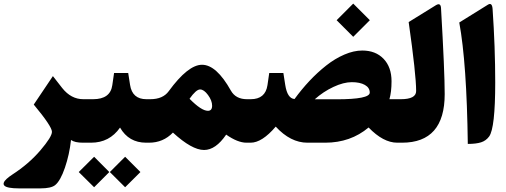

<svg xmlns="http://www.w3.org/2000/svg" viewBox="-46 -793 2813 1067"><path d="M348.6 -15.1Q339.8 65.9 314.7 139.2Q289.6 212.4 260.3 235.8Q237.8 253.9 178.2 253.9H59.1Q26.4 253.9 6.1 250Q-14.2 246.1 -21.2 239Q-28.3 231.9 -24.9 222.2Q-21.5 212.4 -9.3 201.2Q2.9 189.9 22.9 176.8Q114.3 117.7 178.5 42.5Q242.7 -32.7 242.7 -60.5Q242.7 -90.3 141.6 -211.9L248 -370.1Q271 -339.8 299.8 -303.7Q349.1 -241.7 417 -241.7H420.9Q433.1 -241.7 433.1 -147.9V-83.5Q433.1 0 420.9 0H415Q369.6 0 348.6 -15.1Z M649.9 78.6 733.9 162.6Q734.4 163.1 733.9 163.6L649.9 247.1Q649.4 247.6 648.9 247.1L564.9 163.6Q564.5 163.1 564.9 162.6L648.9 78.6Q649.4 78.1 649.9 78.6ZM477.5 78.6 561 162.6Q561.5 163.1 561 163.6L477.5 247.1Q477.1 247.6 476.6 247.1L392.1 163.6Q391.6 163.1 392.1 162.6L476.6 78.6Q477.1 78.1 477.5 78.6ZM416 -241.7H471.2Q567.4 -241.7 578.1 -319.8L587.9 -387.2H666.5L676.8 -321.3Q689 -241.7 767.6 -241.7H776.4Q788.6 -241.7 788.6 -147.9V-83.5Q788.6 0 776.4 0H766.1Q669.4 0 621.1 -84Q562.5 0 460 0H416Q389.2 0 389.2 -83.5V-147.9Q389.2 -241.7 416 -241.7Z M1007.3 -244.1Q1073.2 -177.2 1109.4 -177.2Q1132.8 -177.2 1132.8 -205.6Q1132.8 -233.9 1110.1 -264.9Q1087.4 -295.9 1065.9 -295.9Q1043.9 -295.9 1007.3 -244.1ZM771.5 -241.7H789.1Q859.4 -241.7 891.6 -286.1Q999 -433.1 1076.7 -433.1Q1156.7 -433.1 1237.3 -289.1Q1264.2 -241.7 1326.7 -241.7H1335.4Q1347.7 -241.7 1347.7 -147.9V-83.5Q1347.7 0 1335.4 0H1323.7Q1274.9 0 1210.9 -44.9Q1152.8 40.5 1087.9 40.5Q1020.5 40.5 915 -56.2Q860.8 0 782.2 0H771.5Q744.6 0 744.6 -83.5V-147.9Q744.6 -241.7 771.5 -241.7Z M1917.5 -772.5 2008.8 -681.2Q2009.3 -680.7 2008.8 -680.2L1917.5 -588.9Q1917 -588.4 1916.5 -588.9L1825.2 -680.2Q1824.7 -680.7 1825.2 -681.2L1916.5 -772.5Q1917 -772.9 1917.5 -772.5ZM1703.1 -241.2H1824.2Q2008.8 -241.2 2008.8 -278.3Q2008.8 -305.7 1981.7 -321Q1954.6 -336.4 1909.2 -336.4Q1863.3 -336.4 1806.6 -309.8Q1750 -283.2 1703.1 -241.2ZM1967.3 -512.2Q2041.5 -512.2 2085.7 -466.1Q2129.9 -419.9 2129.9 -341.3Q2129.9 -282.2 2118.2 -241.7H2175.3Q2187.5 -241.7 2187.5 -147.9V-83.5Q2187.5 0 2175.3 0H2161.6Q2084 0 2002.4 -84.5Q1901.9 0 1761.2 0H1662.6Q1568.4 0 1486.3 -89.4Q1410.2 0 1346.7 0H1330.6Q1303.7 0 1303.7 -83.5V-147.9Q1303.7 -241.7 1330.6 -241.7H1347.2Q1428.7 -241.7 1440.4 -319.8L1450.2 -387.2H1528.8L1539.1 -321.3Q1550.8 -245.6 1590.8 -242.7Q1629.9 -296.4 1673.8 -343.3Q1717.8 -390.1 1766.6 -428.7Q1815.4 -467.3 1867.7 -489.7Q1919.9 -512.2 1967.3 -512.2Z M2170.4 -241.7H2181.2Q2266.6 -241.7 2266.6 -287.1Q2266.6 -378.4 2225.1 -670.4L2377.4 -764.6Q2402.8 -779.3 2404.8 -748.5Q2425.3 -396.5 2425.3 -270Q2425.3 0 2188 0H2170.4Q2143.6 0 2143.6 -83.5V-147.9Q2143.6 -241.7 2170.4 -241.7Z M2506.3 -668 2665 -766.6Q2688.5 -781.7 2691.4 -743.7Q2706.1 -531.2 2706.1 -334.5Q2706.1 -81.5 2672.4 -34.7Q2654.8 -10.7 2627.2 -2Q2599.6 6.8 2553.7 6.8Q2547.9 -442.9 2506.3 -668Z"/></svg>

Font: Sahel Black FD-WOL
Style: Black-FD-WOL
Weight: 900
Foundry: Saber Rastikerdar (saber.rastikerdar@gmail.com)
Version: Version 2.0.2